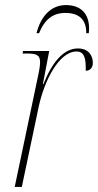

<svg xmlns="http://www.w3.org/2000/svg" viewBox="-20 -737 386 757"><path d="M124 -606H134C156 -661 189 -686 238 -686C290 -686 321 -661 320 -606H330C338 -674 306 -717 240 -717C180 -717 140 -671 124 -606ZM131 -442 38 0H66L133 -318C154 -415 211 -534 282 -534C305 -534 318 -520 318 -472C318 -467 318 -463 318 -458C336 -458 346 -471 346 -489C346 -516 331 -546 287 -546C229 -546 184 -488 151 -405H149L174 -536H71L69 -526H84C121 -526 138 -522 138 -492C138 -482 136 -465 131 -442Z"/></svg>

Font: Noto Serif Display Condensed Thin
Style: Italic
Weight: 100
Width: 3
Italic angle: -12°
Designer: Monotype Design Team
Foundry: Monotype Imaging Inc.
Version: Version 2.009